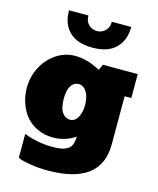

<svg xmlns="http://www.w3.org/2000/svg" viewBox="-140 -889 970 1176"><g transform="rotate(15 345.0 -301.0)"><path d="M275.4 189.9Q217.3 189.9 168.2 181.6Q119.1 173.3 105.7 168.5Q92.3 163.6 85.9 160.2V9.3Q176.8 42.5 263.7 42.5Q297.4 42.5 319.6 38.8Q341.8 35.2 360.1 24.7Q378.4 14.2 386.7 -5.9Q395 -25.9 395 -57.1Q366.7 -36.6 329.6 -25.1Q292.5 -13.7 254.9 -13.7Q200.2 -13.7 155.3 -34.7Q110.4 -55.7 81.5 -91.1Q52.7 -126.5 37.4 -171.9Q22 -217.3 22 -267.6Q22 -335 52 -395.3Q82 -455.6 137.5 -493.9Q192.9 -532.2 260.7 -532.2Q335 -532.2 419.4 -486.8L435.5 -523.4H656.7V-371.6H614.3V-65.9Q614.3 189.9 275.4 189.9ZM257.8 -259.8Q257.8 -230.5 263.7 -206.3Q269.5 -182.1 286.1 -164.1Q302.7 -146 328.6 -146Q345.7 -146 359.1 -156.7Q372.6 -167.5 379.9 -184.3Q387.2 -201.2 390.9 -219.2Q394.5 -237.3 394.5 -255.4Q394.5 -283.2 387.9 -308.3Q381.3 -333.5 364.7 -352.3Q348.1 -371.1 324.7 -371.1Q300.3 -371.1 284.7 -354Q269 -336.9 263.4 -313.2Q257.8 -289.6 257.8 -259.8ZM346.2 -607.9Q249 -607.9 199 -656.7Q148.9 -705.6 148.9 -792H272Q272 -754.9 293.9 -734.1Q315.9 -713.4 346.2 -713.4Q376.5 -713.4 398.4 -734.1Q420.4 -754.9 420.4 -792H543.5Q543.5 -706.1 492.9 -657Q442.4 -607.9 346.2 -607.9Z"/></g></svg>

Font: Bevan
Style: Regular
Weight: 400
Foundry: vernon adams
Version: Version 1.000